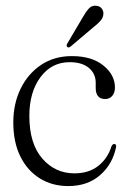

<svg xmlns="http://www.w3.org/2000/svg" viewBox="-20 -634 436 664"><path d="M377.5 -331.5Q377.5 -313 368 -302.2Q358.5 -291.5 344 -291.5Q311 -291.5 311 -330V-348Q311 -379.5 287.2 -399.2Q263.5 -419 221 -419Q158.5 -419 120 -367.2Q81.5 -315.5 81.5 -233Q81.5 -137.5 126 -86Q170.5 -34.5 237.5 -34.5Q287 -34.5 319.8 -60.2Q352.5 -86 365.5 -128Q369.5 -136 375 -136Q383 -136 381.5 -125.5Q369.5 -66 326 -28.2Q282.5 9.5 216 9.5Q160.5 9.5 117.5 -17.2Q74.5 -44 50.2 -93.2Q26 -142.5 26 -210.5Q26 -275 51.2 -327Q76.5 -379 122 -409.5Q167.5 -440 228.5 -440Q297.5 -440 337.5 -407.5Q377.5 -375 377.5 -331.5ZM265.5 -573Q277 -593.5 287.5 -604.8Q298 -616 313 -614Q325.5 -613 332 -604.2Q338.5 -595.5 337.5 -585Q336.5 -572 327.2 -561.8Q318 -551.5 304.5 -541L223.5 -472.5Q216.5 -467.5 212.5 -472Q208 -476 213 -484Z"/></svg>

Font: Fraunces 144pt Soft Light
Style: Regular
Weight: 300
Version: Version 1.000;[0bf87f6ff]